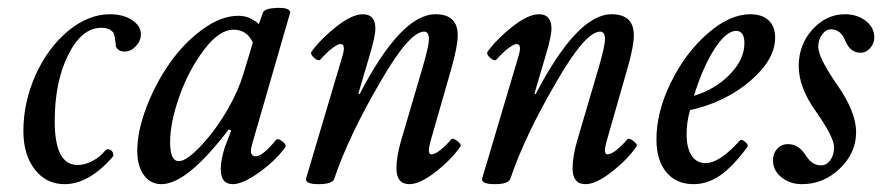

<svg xmlns="http://www.w3.org/2000/svg" viewBox="-20 -452 2228 485"><path d="M143.1 13.2Q96.7 13.2 67.9 -23.9Q39.1 -61 39.1 -121.1Q39.1 -194.3 70.1 -262.9Q101.1 -331.5 152.1 -373.8Q203.1 -416 257.8 -416Q291 -416 313.5 -401.4Q335.9 -386.7 335.9 -365.2Q335.9 -348.6 323.2 -335.2Q310.5 -321.8 294.9 -321.8Q279.3 -321.8 272.9 -334Q270 -364.7 266.1 -370.1Q255.9 -381.8 235.8 -381.8Q186.5 -381.8 152.3 -313.5Q118.2 -245.1 118.2 -146Q118.2 -35.2 175.8 -35.2Q193.8 -35.2 212.4 -44.7Q231 -54.2 245.1 -70.8Q249.5 -76.7 256.1 -74.5Q262.7 -72.3 265.1 -66.4Q267.6 -60.5 265.1 -56.2Q204.6 13.2 143.1 13.2Z M387.7 13.2Q359.9 13.2 343.3 -9.8Q326.7 -32.7 326.7 -70.8Q326.7 -120.1 349.6 -180.4Q372.6 -240.7 408.2 -291.7Q443.8 -342.8 491 -377.4Q538.1 -412.1 582 -412.1Q611.3 -412.1 633.8 -391.1L644 -419.9Q647.9 -430.7 678.7 -432.1Q707.5 -433.1 712.4 -423.8Q713.4 -421.9 712.9 -419.9L618.7 -94.2Q613.8 -77.6 613.8 -70.8Q613.8 -64.5 616.9 -60.8Q620.1 -57.1 625 -57.1Q643.6 -57.1 676.8 -98.1Q681.6 -104 693.1 -95Q704.6 -85.9 700.7 -80.1Q674.8 -44.9 633.8 -15.9Q592.8 13.2 567.9 13.2Q537.6 13.2 537.6 -24.9Q537.6 -47.4 547.9 -80.1L564 -122.1L557.6 -125Q452.6 13.2 387.7 13.2ZM431.6 -44.9Q451.7 -44.9 489.5 -85.7Q527.3 -126.5 557.6 -180.2Q582.5 -223.6 595.7 -268.1L618.7 -344.2Q604 -377 569.8 -377Q533.7 -377 495.1 -325.9Q456.5 -274.9 433.1 -208.5Q409.7 -142.1 409.7 -92.8Q409.7 -44.9 431.6 -44.9Z M784.2 13.2Q767.1 13.2 759 9.3Q751 5.4 753.4 -2L845.2 -311Q854 -340.8 840.3 -340.8Q834 -340.8 820.1 -330.8Q806.2 -320.8 789.6 -301.8Q784.2 -296.4 773.4 -305.9Q762.7 -315.4 767.1 -321.8Q791 -354.5 830.3 -385.3Q869.6 -416 896.5 -416Q928.2 -416 928.2 -379.9Q928.2 -359.9 913.1 -310.1L885.3 -215.8L888.2 -213.9Q993.2 -416 1080.1 -416Q1136.2 -416 1136.2 -362.8Q1136.2 -335 1120.1 -278.8L1075.2 -122.1Q1064.9 -88.9 1063.5 -75.9Q1062 -63 1069.3 -62Q1086.4 -62 1120.1 -100.1Q1124 -104.5 1135.3 -95.7Q1146.5 -86.9 1143.1 -82Q1119.6 -48.3 1080.1 -17.6Q1040.5 13.2 1014.2 13.2Q981.4 13.2 981.4 -26.9Q981.4 -57.1 994.1 -100.1L1048.3 -284.2Q1063.5 -336.9 1063.5 -353Q1063.5 -372.1 1051.3 -372.1Q1014.2 -372.1 942.4 -248Q860.4 -107.9 824.2 0Q819.8 13.2 784.2 13.2Z M1229 13.2Q1211.9 13.2 1203.9 9.3Q1195.8 5.4 1198.2 -2L1290 -311Q1298.8 -340.8 1285.2 -340.8Q1278.8 -340.8 1264.9 -330.8Q1251 -320.8 1234.4 -301.8Q1229 -296.4 1218.3 -305.9Q1207.5 -315.4 1211.9 -321.8Q1235.8 -354.5 1275.1 -385.3Q1314.5 -416 1341.3 -416Q1373 -416 1373 -379.9Q1373 -359.9 1357.9 -310.1L1330.1 -215.8L1333 -213.9Q1438 -416 1524.9 -416Q1581.1 -416 1581.1 -362.8Q1581.1 -335 1564.9 -278.8L1520 -122.1Q1509.8 -88.9 1508.3 -75.9Q1506.8 -63 1514.2 -62Q1531.2 -62 1564.9 -100.1Q1568.8 -104.5 1580.1 -95.7Q1591.3 -86.9 1587.9 -82Q1564.5 -48.3 1524.9 -17.6Q1485.4 13.2 1459 13.2Q1426.3 13.2 1426.3 -26.9Q1426.3 -57.1 1439 -100.1L1493.2 -284.2Q1508.3 -336.9 1508.3 -353Q1508.3 -372.1 1496.1 -372.1Q1459 -372.1 1387.2 -248Q1305.2 -107.9 1269 0Q1264.6 13.2 1229 13.2Z M1731.9 13.2Q1688 13.2 1663.1 -17.1Q1638.2 -47.4 1638.2 -100.1Q1638.2 -169.4 1674.8 -243.9Q1711.4 -318.4 1767.3 -367.2Q1823.2 -416 1875 -416Q1905.3 -416 1921.6 -400.6Q1938 -385.3 1938 -356.9Q1938 -301.3 1875.2 -247.6Q1812.5 -193.8 1723.1 -173.8Q1714.4 -144.5 1714.4 -112.8Q1714.4 -78.6 1726.8 -59.3Q1739.3 -40 1762.2 -40Q1797.9 -40 1849.1 -97.2Q1851.6 -100.1 1857.2 -97.2Q1862.8 -94.2 1866.7 -89.1Q1870.6 -84 1868.2 -81.1Q1831.1 -30.8 1799.1 -8.8Q1767.1 13.2 1731.9 13.2ZM1732.9 -210Q1787.6 -226.6 1824 -264.4Q1860.4 -302.2 1860.4 -342.8Q1860.4 -374 1839.4 -374Q1814.5 -374 1784.9 -328.4Q1755.4 -282.7 1732.9 -210Z M2005.9 13.2Q1975.1 13.2 1953.9 -4.2Q1932.6 -21.5 1932.6 -46.9Q1932.6 -64.5 1943.4 -76.2Q1954.1 -87.9 1970.7 -87.9Q1996.6 -87.9 2013.7 -62Q2030.3 -34.2 2053.7 -34.2Q2067.9 -34.2 2077.4 -47.4Q2086.9 -60.5 2086.9 -80.1Q2086.9 -105 2041.5 -169.9Q1997.6 -230.5 1997.6 -285.2Q1997.6 -338.9 2032.2 -377.4Q2066.9 -416 2114.7 -416Q2145.5 -416 2167 -399.2Q2188.5 -382.3 2188.5 -357.9Q2188.5 -342.3 2178.2 -330.6Q2168 -318.8 2153.8 -318.8Q2127.9 -318.8 2115.7 -348.1Q2104 -377.9 2079.6 -377.9Q2066.4 -377.9 2056.6 -364.7Q2046.9 -351.6 2046.9 -334Q2046.9 -306.6 2094.7 -237.8Q2142.6 -169.4 2142.6 -118.2Q2142.6 -65.9 2101.6 -26.4Q2060.5 13.2 2005.9 13.2Z"/></svg>

Font: Junicode SmCond Medium
Style: Italic
Weight: 500
Width: 4
Italic angle: -11°
Designer: Peter S. Baker
Version: Version 2.206